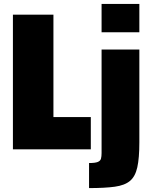

<svg xmlns="http://www.w3.org/2000/svg" viewBox="-20 -763 771 981"><path d="M46 0V-688H253V-165H444V0ZM499 -598V-743H692V-598ZM435 198V70Q466 70 479.5 64.5Q493 59 496 47.5Q499 36 499 19V-510H692V-36Q692 45 681.5 92Q671 139 644 161.5Q617 184 566.5 191Q516 198 435 198Z"/></svg>

Font: Saira SemiCondensed Black
Style: Regular
Weight: 900
Width: 4
Designer: Hector Gatti with collaboration of the Omnibus-Type team
Foundry: Omnibus-Type
Version: Version 1.101